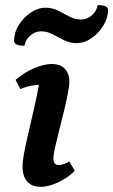

<svg xmlns="http://www.w3.org/2000/svg" viewBox="-20 -709 437 741"><path d="M136.9 12Q102.9 12 84.9 -8.6Q66.9 -29.2 66.9 -66.6Q66.9 -84.6 72.5 -115.4Q78.1 -146.2 87 -184.7Q95.9 -223.2 105.4 -264.2Q115 -305.2 123.2 -344.1Q131.3 -382.9 135 -414.1L179.1 -374Q172.4 -377.9 161.9 -379.8Q151.4 -381.8 137.7 -381.8Q120.1 -381.8 100 -378.1Q80 -374.4 58.5 -365.5L40.1 -400.8Q73.3 -429.5 111.8 -445.7Q150.3 -462 178.6 -462Q214.4 -462 231.1 -442.7Q247.7 -423.4 247.7 -394.9Q247.7 -376.8 241.4 -345.5Q235.2 -314.3 226.2 -277.2Q217.2 -240.2 207.9 -204Q198.7 -167.8 192.4 -139.4Q186.2 -110.9 186.2 -97.4Q186.2 -72 206.7 -72Q215.9 -72 226.5 -75.8Q237.1 -79.6 247.9 -85.8L268.5 -49.8Q251.1 -31.9 227.8 -17.8Q204.5 -3.7 180.7 4.1Q156.8 12 136.9 12ZM74.4 -532.6Q54.2 -532.6 44.2 -537.3Q34.3 -541.9 34.3 -551.6Q34.3 -583.4 52.4 -612.4Q70.5 -641.3 98.5 -660.3Q126.5 -679.3 156.1 -679.3Q181.9 -679.3 204.1 -667.8Q226.3 -656.3 247.9 -645Q269.4 -633.7 293 -633.7Q315 -633.7 333.9 -649.6Q352.8 -665.4 356.8 -689.2Q377 -689.2 386.9 -684.8Q396.9 -680.4 396.9 -670.2Q396.9 -639.4 378.8 -610Q360.7 -580.5 332.9 -561.5Q305.2 -542.5 275.1 -542.5Q249.3 -542.5 227.1 -553.8Q204.9 -565.1 183.3 -576.6Q161.8 -588.1 138.2 -588.1Q116.2 -588.1 97.3 -572.2Q78.4 -556.4 74.4 -532.6Z"/></svg>

Font: Petrona
Style: Italic
Weight: 400
Italic angle: -9°
Designer: Ringo R. Seeber
Foundry: Ringo R. Seeber
Version: Version 2.001; ttfautohint (v1.8.3)